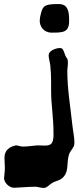

<svg xmlns="http://www.w3.org/2000/svg" viewBox="-217 -699 396 947"><path d="M124 -596C124 -639 120 -679 73 -679C5 -679 -5 -672 -15 -633C-19 -619 -21 -607 -21 -596C-21 -569 -2 -538 38 -538C94 -538 124 -539 124 -596ZM149 15C150 11 150 6 150 2C150 -23 143 -53 140 -81C130 -175 115 -259 115 -350C115 -361 118 -375 118 -389C118 -415 110 -412 106 -423C94 -455 95 -462 76 -462C65 -462 23 -452 23 -426C23 -411 29 -393 31 -377C34 -346 35 -325 35 -301C35 -287 35 -271 35 -253C35 -180 47 -126 47 -36C47 15 31 19 0 19C-11 19 -23 18 -33 18C-52 19 -80 24 -104 24C-116 24 -129 18 -138 18C-168 24 -195 40 -195 80C-195 92 -193 111 -193 129C-193 152 -197 170 -197 179C-197 203 -170 227 -149 227C-130 227 -79 222 -43 222C-30 222 -16 228 -2 228C15 228 23 214 41 203C54 195 76 191 87 182C127 151 109 105 124 61C130 45 147 29 149 15Z"/></svg>

Font: Freckle Face
Style: Regular
Weight: 400
Designer: Astigmatic (AOETI)
Foundry: Astigmatic (AOETI)
Version: Version 1.000